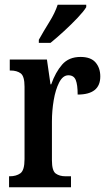

<svg xmlns="http://www.w3.org/2000/svg" viewBox="-20 -786 454 806"><path d="M18 0V-46H21Q48 -46 65.5 -58.5Q83 -71 83 -118V-422Q83 -466 67 -478Q51 -490 24 -490H21V-536H177L192 -432H195Q213 -483 241 -515Q269 -547 318 -547Q361 -547 381 -524Q401 -501 401 -465Q401 -389 306 -389Q306 -430 298 -450Q290 -470 267 -470Q244 -470 228.5 -440Q213 -410 205.5 -365.5Q198 -321 198 -276V-113Q198 -69 214 -57.5Q230 -46 255 -46H278V0ZM143 -619Q163 -655 187 -693.5Q211 -732 222 -766H342V-756Q332 -739 306 -711.5Q280 -684 249 -655.5Q218 -627 192 -606H143Z"/></svg>

Font: Noto Serif Khmer ExtraCondensed SemiBold
Style: Regular
Weight: 600
Width: 2
Designer: Danh Hong and the Monotype Design Team
Foundry: Monotype Imaging Inc.
Version: Version 2.004; ttfautohint (v1.8.4.7-5d5b)